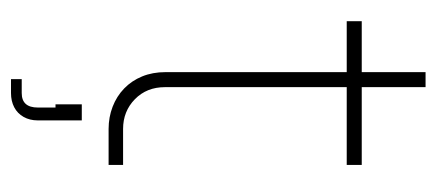

<svg xmlns="http://www.w3.org/2000/svg" viewBox="-248 -384 813 358"><g transform="rotate(90 159.0 -204.5)"><path d="M220 0Q198 0 178.5 -7.5Q159 -15 144.5 -29Q130 -43 122 -62.5Q114 -82 114 -106V-591H142V-105Q142 -71 164.5 -49Q187 -27 220 -27H287V0ZM19 -444V-472H287V-444ZM127 182V162H153Q180 162 180 132V99H174V50H204V132Q204 147 197.5 158.5Q191 170 179.5 176Q168 182 153 182Z"/></g></svg>

Font: SUSE Thin
Style: Regular
Weight: 250
Designer: Rene Bieder
Foundry: SUSE
Version: Version 1.000